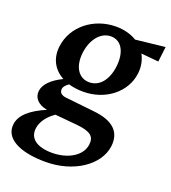

<svg xmlns="http://www.w3.org/2000/svg" viewBox="-150 -627 893 1001"><g transform="rotate(20 296.5 -126.5)"><path d="M217 268C372 268 498 183 512 74C522 -8 472 -55 365 -66L208 -83C178 -85 164 -99 167 -119C168 -131 178 -142 195 -154C219 -147 246 -143 276 -143C399 -143 500 -222 513 -330C518 -369 510 -404 494 -434L591 -425L601 -509L438 -491C407 -510 368 -521 323 -521C199 -521 94 -438 80 -324C71 -256 100 -201 157 -170C99 -142 62 -106 58 -68C53 -29 82 2 132 10C45 47 -1 90 -7 140C-17 219 68 268 217 268ZM110 121C115 82 142 46 182 19L302 30C380 37 407 58 401 104C394 168 322 212 232 212C148 212 103 178 110 121ZM205 -334C215 -412 260 -464 315 -464C373 -464 405 -409 395 -325C385 -248 345 -200 289 -200C230 -200 195 -254 205 -334Z"/></g></svg>

Font: TPK Tissa Web SemiBold
Style: Italic
Weight: 600
Italic angle: -7°
Designer: Jacques Le Bailly, Suppakit Chalermlarp | Katatrad Co.,Ltd.
Foundry: Jacques Le Bailly, Cadson Demak Co.,Ltd.
Version: Version 5.000;Glyphs 3.1.2 (3151)